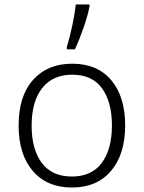

<svg xmlns="http://www.w3.org/2000/svg" viewBox="-20 -826 640 856"><path d="M63 -267Q63 -398 127.5 -470Q192 -542 302 -542Q414 -542 476 -468.5Q538 -395 538 -267Q538 -138 475 -64Q412 10 301 10Q190 10 126.5 -63.5Q63 -137 63 -267ZM479 -267Q479 -371 435 -432Q391 -493 302 -493Q215 -493 168 -433Q121 -373 121 -266Q121 -160 166.5 -99.5Q212 -39 300 -39Q389 -39 434 -100Q479 -161 479 -267ZM278 -617Q290 -655 301.5 -708.5Q313 -762 318 -806H379V-797Q372 -759 353 -704Q334 -649 314 -606H278Z"/></svg>

Font: Noto Sans Mono UI Light
Style: Regular
Weight: 300
Monospace: yes
Designer: Monotype Design team
Foundry: Monotype Imaging Inc.
Version: Version 1.000